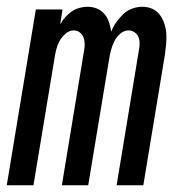

<svg xmlns="http://www.w3.org/2000/svg" viewBox="-28 -548 548 568"><path d="M-8 0 78 -520H157L150 -476Q156 -487 165 -497Q174 -507 184 -514Q194 -521 206.5 -524.5Q219 -528 231 -528Q246 -528 259 -522.5Q272 -517 281 -506.5Q290 -496 294.5 -482Q299 -468 301 -454Q306 -468 315.5 -481.5Q325 -495 336.5 -506Q348 -517 363 -522.5Q378 -528 393 -528Q409 -528 422.5 -522Q436 -516 444.5 -504.5Q453 -493 458 -478.5Q463 -464 464 -449Q465 -434 463.5 -418.5Q462 -403 460 -387L396 0H317L383 -400Q385 -410 385 -420Q385 -430 381.5 -438.5Q378 -447 370 -452.5Q362 -458 352 -458Q339 -458 327.5 -448Q316 -438 310 -425.5Q304 -413 300.5 -400Q297 -387 295 -374L233 0H155L221 -400Q223 -410 222.5 -420Q222 -430 218.5 -438.5Q215 -447 207.5 -452.5Q200 -458 190 -458Q177 -458 165.5 -448Q154 -438 147.5 -425.5Q141 -413 138 -400Q135 -387 133 -374L71 0Z"/></svg>

Font: Iosevka Web
Style: Italic
Weight: 400
Italic angle: -9°
Monospace: yes
Designer: Belleve Invis
Foundry: Belleve Invis
Version: Version 28.0.3; ttfautohint (v1.8.3)